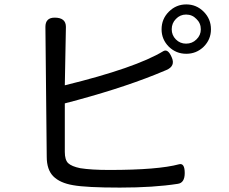

<svg xmlns="http://www.w3.org/2000/svg" viewBox="-20 -830 1040 871"><path d="M778 -744Q759 -725 759 -697Q759 -670 778 -651Q797 -632 824 -632Q852 -632 871 -651Q891 -670 891 -697Q891 -725 871 -744Q852 -764 824 -764Q797 -764 778 -744ZM746 -618Q713 -651 713 -697Q713 -744 746 -777Q779 -810 825 -810Q871 -810 904 -777Q937 -744 937 -697Q937 -651 904 -618Q871 -586 825 -586Q779 -586 746 -618ZM274 -443Q596 -522 721 -598Q742 -610 759 -570Q777 -530 734 -512Q704 -499 683 -491Q513 -423 274 -361V-141Q274 -105 289 -90Q305 -75 344 -67Q394 -59 476 -59Q697 -59 793 -85Q818 -91 818 -45Q818 0 786 4Q677 21 524 21Q371 21 311 10Q252 0 222 -30Q192 -60 192 -119L186 -708Q186 -750 228 -750Q279 -750 279 -708Z"/></svg>

Font: Swei Gothic CJK TC Regular
Style: Regular
Weight: 400
Version: Version 2.129